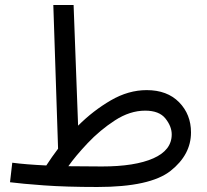

<svg xmlns="http://www.w3.org/2000/svg" viewBox="-20 -734 828 767"><path d="M743 -205Q743 -277 695.5 -325.5Q648 -374 566 -374Q493 -374 422.5 -333Q352 -292 292 -232L274 -714H193L212 -140Q187 -107 165 -73Q81 -77 29 -84L20 -6Q66 0 155 6.5Q244 13 369 13Q580 13 661.5 -51.5Q743 -116 743 -205ZM560 -292Q616 -292 641 -260.5Q666 -229 666 -197Q666 -134 592.5 -101.5Q519 -69 387 -69Q313 -69 253 -70Q281 -110 330 -162Q379 -214 439 -253Q499 -292 560 -292Z"/></svg>

Font: Noto Sans Arabic
Style: Regular
Weight: 400
Designer: Nadine Chahine - Monotype Design Team
Foundry: Monotype Imaging Inc.
Version: Version 1.902